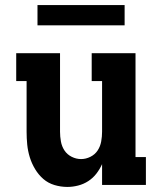

<svg xmlns="http://www.w3.org/2000/svg" viewBox="-20 -730 640 758"><path d="M246 8Q220 8 195 0.5Q170 -7 151 -23.5Q132 -40 118.5 -62.5Q105 -85 97.5 -109.5Q90 -134 87.5 -159Q85 -184 85 -210V-410H44V-520H217V-210Q217 -191 220.5 -171.5Q224 -152 234.5 -136Q245 -120 263 -111Q281 -102 300 -102Q319 -102 337 -111Q355 -120 365.5 -136Q376 -152 379.5 -171.5Q383 -191 383 -210V-410H342V-520H515V-110H556V0H383V-82Q374 -62 360.5 -44.5Q347 -27 328.5 -15Q310 -3 288.5 2.5Q267 8 246 8ZM128 -630V-710H472V-630Z"/></svg>

Font: Iosevka Etoile Extrabold
Style: Regular
Weight: 800
Designer: Belleve Invis
Foundry: Belleve Invis
Version: Version 22.1.2; ttfautohint (v1.8.4)